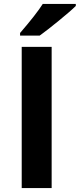

<svg xmlns="http://www.w3.org/2000/svg" viewBox="-20 -951 403 971"><path d="M363.3 -931.2V-920.9Q338.4 -896 277.3 -846.2Q216.3 -796.4 180.7 -771H81.5V-784.2Q163.6 -879.4 196.3 -931.2ZM241.2 0H89.8V-713.9H241.2Z"/></svg>

Font: Open Sans Hebrew
Style: Bold
Weight: 700
Foundry: Ascender Corporation, Yanek Iontef
Version: Version 2.001;PS 002.001;hotconv 1.0.70;makeotf.lib2.5.58329